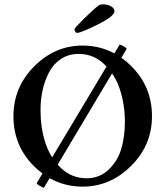

<svg xmlns="http://www.w3.org/2000/svg" viewBox="-20 -865 774 900"><path d="M445.3 -841.8Q451.2 -844.7 462.9 -844.7Q484.4 -844.7 500.5 -835.4Q516.6 -826.2 516.6 -812.5Q516.6 -789.1 438 -750Q359.4 -710.9 340.8 -710.9Q336.9 -710.9 333 -716.3Q329.1 -721.7 329.1 -727.5Q329.1 -733.4 373 -776.9Q417 -820.3 445.3 -841.8ZM541 -656.2Q548.8 -654.3 562 -646.5Q575.2 -638.7 573.2 -634.8L185.5 15.6Q180.7 13.7 172.9 9.8Q165 5.9 158.2 1Q151.4 -3.9 152.3 -6.8ZM348.6 -612.3Q301.8 -612.3 266.1 -588.9Q230.5 -565.4 210 -526.4Q189.5 -487.3 179.7 -442.4Q169.9 -397.5 169.9 -347.7Q169.9 -268.6 191.9 -198.2Q213.9 -127.9 264.6 -78.6Q315.4 -29.3 385.7 -29.3Q447.3 -29.3 489.7 -70.3Q532.2 -111.3 548.8 -168.5Q565.4 -225.6 565.4 -293Q565.4 -372.1 543 -442.9Q520.5 -513.7 469.7 -563Q418.9 -612.3 348.6 -612.3ZM367.2 -651.4Q498 -651.4 595.2 -555.2Q692.4 -459 692.4 -320.3Q692.4 -184.6 594.7 -87.4Q497.1 9.8 367.2 9.8Q236.3 9.8 139.6 -85.9Q43 -181.6 43 -320.3Q43 -456.1 140.1 -553.7Q237.3 -651.4 367.2 -651.4Z"/></svg>

Font: Crimson
Style: Semibold
Weight: 600
Version: Version 0.8